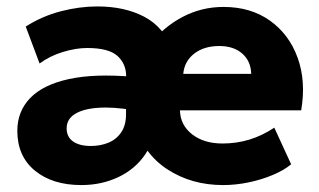

<svg xmlns="http://www.w3.org/2000/svg" viewBox="-20 -546 966 582"><path d="M226.5 15Q139 15 85.8 -28.8Q32.5 -72.5 32.5 -149.5Q32.5 -208 71.2 -248.5Q110 -289 188.2 -306.2Q266.5 -323.5 385.5 -313L385 -212Q322.5 -222.5 277 -219.2Q231.5 -216 206.8 -200.2Q182 -184.5 182 -157Q182 -131 201.5 -117.2Q221 -103.5 255.5 -103.5Q284.5 -103.5 308.8 -113.5Q333 -123.5 347.5 -145Q362 -166.5 362 -199.5L362.5 -314Q362.5 -352.5 336 -376.5Q309.5 -400.5 244 -400.5Q210.5 -400.5 170.8 -388.5Q131 -376.5 100 -353.5L58 -465.5Q107.5 -497 164.2 -511.8Q221 -526.5 275 -526.5Q357.5 -526.5 416.8 -495.5Q476 -464.5 502 -396.5L432 -409.5Q476.5 -465 534 -495Q591.5 -525 657.5 -525Q740 -525 798.2 -483.5Q856.5 -442 882.2 -371Q908 -300 893 -211.5H525.5Q526.5 -167 562.2 -139Q598 -111 654.5 -111Q697 -111 735.8 -122.8Q774.5 -134.5 811.5 -159L862.5 -48Q841 -30 807.2 -15.8Q773.5 -1.5 734 6.8Q694.5 15 656 15Q560.5 15 487.2 -32.8Q414 -80.5 385.5 -174L452.5 -186.5Q451 -123 420.2 -78Q389.5 -33 338.5 -9Q287.5 15 226.5 15ZM535.5 -322H741.5Q740.5 -360.5 714.5 -383.5Q688.5 -406.5 644.5 -406.5Q598.5 -406.5 568.8 -383.5Q539 -360.5 535.5 -322Z"/></svg>

Font: Geologica Thin Roman
Style: Bold
Weight: 700
Version: Version 1.010;gftools[0.9.28]